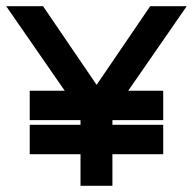

<svg xmlns="http://www.w3.org/2000/svg" viewBox="-20 -600 623 620"><path d="M0 -580 189 -307H76V-212H240V-197H76V-102H240V0H343V-102H507V-197H343V-212H507V-307H394L583 -580H465L292 -326L119 -580Z"/></svg>

Font: Charger Sport
Style: BlkExt
Weight: 900
Designer: Jasper
Foundry: Cannot Into Space Fonts
Version: Version 1.1